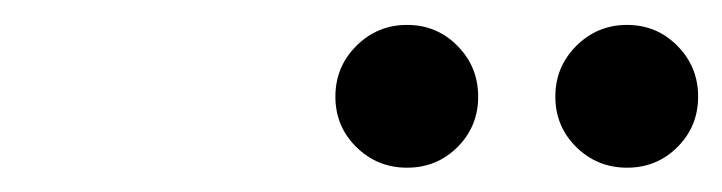

<svg xmlns="http://www.w3.org/2000/svg" viewBox="-20 -982 594 158"><path d="M496 -844Q471.5 -844 454.2 -861Q437 -878 437 -902.5Q437 -927 454.2 -944.2Q471.5 -961.5 496 -961.5Q520.5 -961.5 537.5 -944.2Q554.5 -927 554.5 -902.5Q554.5 -878 537.5 -861Q520.5 -844 496 -844ZM315 -844Q290.5 -844 273.2 -861Q256 -878 256 -902.5Q256 -927 273.2 -944.2Q290.5 -961.5 315 -961.5Q339.5 -961.5 356.5 -944.2Q373.5 -927 373.5 -902.5Q373.5 -878 356.5 -861Q339.5 -844 315 -844Z"/></svg>

Font: Bodoni Moda 72pt SemiBold
Style: Italic
Weight: 600
Italic angle: -13°
Designer: Owen Earl
Foundry: indestructible type
Version: Version 2.004